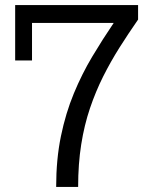

<svg xmlns="http://www.w3.org/2000/svg" viewBox="-20 -741 594 761"><path d="M202.6 0Q202.6 -109.7 221.5 -201.3Q240.4 -292.9 272.6 -370.5Q304.7 -448.1 345.7 -516.7Q386.7 -585.3 430.6 -650H106.9V-501.4H40.1V-721H527.3V-663.4Q489 -608.3 453.6 -552.4Q418.3 -496.4 388.7 -437.4Q359.1 -378.3 336.6 -311.9Q314.1 -245.4 301.9 -168.4Q289.7 -91.4 289.7 0Z"/></svg>

Font: Mona Sans ExtraLight
Style: Regular
Weight: 200
Designer: Deni Anggara
Foundry: GitHub
Version: Version 2.000